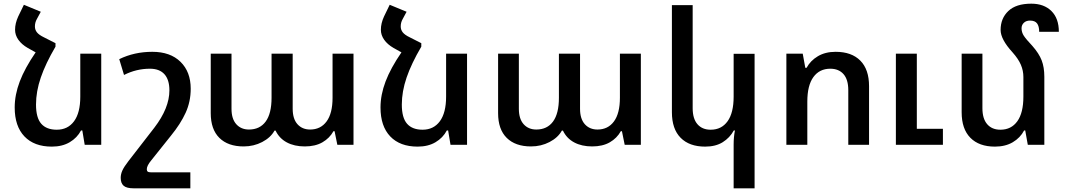

<svg xmlns="http://www.w3.org/2000/svg" viewBox="-20 -788 5798 1045"><path d="M531 -496V0H441L428 -78H421Q400 -38 359.5 -14Q319 10 262 10Q166 10 113 -45.5Q60 -101 60 -203Q60 -272 87.5 -344.5Q115 -417 174 -503L131 -527Q98 -546 80 -571.5Q62 -597 62 -626Q62 -661 79 -698L110 -762L202 -724L181 -685Q170 -666 170 -644Q170 -626 181 -612Q192 -598 219 -585L282 -553V-534Q228 -442 202 -366Q176 -290 176 -219Q176 -147 204.5 -114.5Q233 -82 289 -82Q349 -82 383 -128Q417 -174 417 -262V-496Z M708 237Q669 237 653 223Q637 209 637 180Q637 160 646 140Q655 120 679 89L820 -93Q902 -200 902 -296Q902 -354 875 -384Q848 -414 796 -414Q722 -414 655 -380L629 -466Q711 -506 809 -506Q907 -506 962.5 -451.5Q1018 -397 1018 -305Q1018 -235 990.5 -174.5Q963 -114 910 -49L803 85Q779 114 779 133Q779 142 784 146Q789 150 803 150H1016V237Z M1127 -172V-496H1240V-196Q1240 -141 1266 -112Q1292 -83 1335 -83Q1394 -83 1426 -126.5Q1458 -170 1458 -256V-496H1573V-196Q1573 -141 1599 -112Q1625 -83 1668 -83Q1725 -83 1757.5 -127Q1790 -171 1790 -256V-496H1904V0H1816L1801 -74H1795Q1774 -36 1735 -13.5Q1696 9 1639 9Q1582 9 1541 -13Q1500 -35 1480 -77H1474Q1453 -39 1407 -15Q1361 9 1306 9Q1221 9 1174 -37.5Q1127 -84 1127 -172Z M2522 -496V0H2432L2419 -78H2412Q2391 -38 2350.5 -14Q2310 10 2253 10Q2157 10 2104 -45.5Q2051 -101 2051 -203Q2051 -272 2078.5 -344.5Q2106 -417 2165 -503L2122 -527Q2089 -546 2071 -571.5Q2053 -597 2053 -626Q2053 -661 2070 -698L2101 -762L2193 -724L2172 -685Q2161 -666 2161 -644Q2161 -626 2172 -612Q2183 -598 2210 -585L2273 -553V-534Q2219 -442 2193 -366Q2167 -290 2167 -219Q2167 -147 2195.5 -114.5Q2224 -82 2280 -82Q2340 -82 2374 -128Q2408 -174 2408 -262V-496Z M2691 -172V-496H2804V-196Q2804 -141 2830 -112Q2856 -83 2899 -83Q2958 -83 2990 -126.5Q3022 -170 3022 -256V-496H3137V-196Q3137 -141 3163 -112Q3189 -83 3232 -83Q3289 -83 3321.5 -127Q3354 -171 3354 -256V-496H3468V0H3380L3365 -74H3359Q3338 -36 3299 -13.5Q3260 9 3203 9Q3146 9 3105 -13Q3064 -35 3044 -77H3038Q3017 -39 2971 -15Q2925 9 2870 9Q2785 9 2738 -37.5Q2691 -84 2691 -172Z M3973 237V-1Q3973 -42 3980 -78H3974Q3952 -38 3913.5 -14Q3875 10 3818 10Q3732 10 3684.5 -38Q3637 -86 3637 -177V-760H3750V-199Q3750 -142 3776 -112Q3802 -82 3848 -82Q3907 -82 3940 -128Q3973 -174 3973 -262V-495H4087V237Z M4260 -496H4349L4363 -419H4370Q4391 -458 4431.5 -482Q4472 -506 4528 -506Q4615 -506 4662.5 -458Q4710 -410 4710 -319V0H4597V-297Q4597 -355 4571 -384.5Q4545 -414 4499 -414Q4440 -414 4407 -368.5Q4374 -323 4374 -235V0H4260ZM4856 -496H4970V-87H5112V0H4856Z M5664 0H5574L5560 -78H5554Q5533 -38 5492.5 -14Q5452 10 5395 10Q5309 10 5261.5 -38Q5214 -86 5214 -177V-496H5327V-199Q5327 -142 5353 -112Q5379 -82 5425 -82Q5484 -82 5517 -128Q5550 -174 5550 -262V-369Q5550 -403 5536.5 -435Q5523 -467 5491 -503Q5426 -574 5426 -625Q5426 -688 5468 -728Q5510 -768 5593 -768Q5662 -768 5702.5 -728Q5743 -688 5743 -615H5636Q5636 -645 5624.5 -660.5Q5613 -676 5586 -676Q5565 -676 5552.5 -664Q5540 -652 5540 -634Q5540 -612 5552.5 -593Q5565 -574 5599 -538Q5635 -497 5649.5 -459.5Q5664 -422 5664 -370Z"/></svg>

Font: Noto Sans Armenian Medium
Style: Regular
Weight: 500
Designer: Monotype Design team
Foundry: Monotype Imaging Inc.
Version: Version 1.000